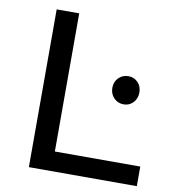

<svg xmlns="http://www.w3.org/2000/svg" viewBox="-79 -769 753 839"><g transform="rotate(10 297.0 -350.0)"><path d="M105 0V-700H205V-87H584V0ZM465 -342Q439 -342 421.5 -360Q404 -378 404 -405Q404 -432 421.5 -449.5Q439 -467 465 -467Q490 -467 507 -449.5Q524 -432 524 -405Q524 -378 507 -360Q490 -342 465 -342Z"/></g></svg>

Font: Montserrat Thin Medium
Style: Regular
Weight: 500
Version: Version 9.000